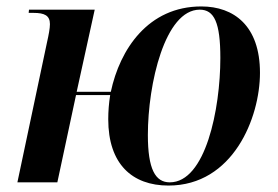

<svg xmlns="http://www.w3.org/2000/svg" viewBox="-20 -566 862 596"><path d="M503 10C703 10 787 -200 787 -340C787 -486 706 -546 605 -546C440 -546 352 -413 324 -281H218L274 -536H70L69 -526H84C118 -526 135 -518 135 -491C135 -478 131 -457 126 -435L34 0H158L216 -271H322C318 -246 316 -220 316 -196C316 -57 390 10 503 10ZM507 0C462 0 439 -41 439 -147C439 -306 492 -536 600 -536C645 -536 664 -496 664 -386C664 -227 618 0 507 0Z"/></svg>

Font: Noto Serif Display SemiCondensed SemiBold
Style: Italic
Weight: 600
Width: 4
Italic angle: -12°
Designer: Monotype Design Team
Foundry: Monotype Imaging Inc.
Version: Version 2.009